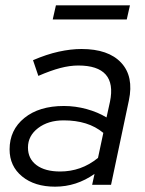

<svg xmlns="http://www.w3.org/2000/svg" viewBox="-20 -694 546 721"><path d="M187 7Q110 7 63 -31.5Q16 -70 16 -133Q16 -206 71.5 -251Q127 -296 220 -296Q263 -296 305 -284.5Q347 -273 380 -253L393 -312Q407 -380 377 -414Q347 -448 274 -448Q242 -448 206 -438.5Q170 -429 124 -409L104 -468Q155 -490 200.5 -500Q246 -510 286 -510Q387 -510 435 -458.5Q483 -407 464 -317L397 0H326L335 -41Q301 -17 264 -5Q227 7 187 7ZM85 -140Q85 -98 117 -74Q149 -50 206 -50Q245 -50 280.5 -62.5Q316 -75 348 -101L368 -195Q339 -219 302 -230.5Q265 -242 219 -242Q161 -242 123 -213Q85 -184 85 -140ZM468 -674 456 -621H178L190 -674Z"/></svg>

Font: Red Hat Display
Style: Italic
Weight: 400
Italic angle: -12°
Designer: Pentagram / MCKL
Foundry: Pentagram / MCKL
Version: Version 1.003; Red Hat Display Italic